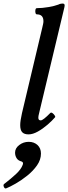

<svg xmlns="http://www.w3.org/2000/svg" viewBox="-70 -745 385 1083"><path d="M91 13Q67 13 55.5 1Q44 -11 44 -39Q44 -63 54 -107L168 -587Q171 -600 173 -609Q175 -618 175 -625Q175 -664 138 -664Q132 -664 130 -673Q128 -682 130 -690.5Q132 -699 138 -699Q168 -699 203 -705Q238 -711 259 -719Q267 -723 273 -724Q279 -725 284 -725Q299 -725 293 -703L153 -117Q145 -88 146.5 -77Q148 -66 160 -66Q173 -66 214 -108Q219 -112 226 -107Q233 -102 238 -94.5Q243 -87 241 -84Q224 -64 198 -41.5Q172 -19 143.5 -3Q115 13 91 13ZM-34 317Q-43 321 -48 309.5Q-53 298 -47 293Q-8 263 20.5 236.5Q49 210 58 185Q64 171 52 166Q32 161 23.5 147Q15 133 15 116Q15 91 38.5 73Q62 55 92 55Q122 55 141.5 73Q161 91 161 121Q161 156 139 187.5Q117 219 84 245.5Q51 272 18.5 290.5Q-14 309 -34 317Z"/></svg>

Font: Junicode SmExp
Style: Bold Italic
Weight: 700
Width: 6
Italic angle: -11°
Designer: Peter S. Baker
Version: Version 2.205; ttfautohint (v1.8.4)